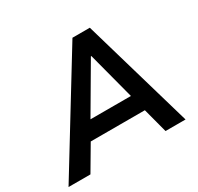

<svg xmlns="http://www.w3.org/2000/svg" viewBox="-182 -884 1096 1063"><g transform="rotate(-30 365.5 -352.5)"><path d="M-32 0 400 -705H511L716 0H588L537 -193L581 -157H164L220 -190L108 0ZM437 -565 246 -239 225 -264H554L526 -238L440 -565Z"/></g></svg>

Font: Nunito Sans 10pt
Style: Bold Italic
Weight: 700
Italic angle: -9°
Designer: Vernon Adams
Foundry: Vernon Adams
Version: Version 3.101;gftools[0.9.27]